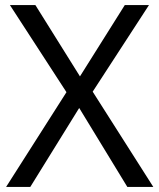

<svg xmlns="http://www.w3.org/2000/svg" viewBox="-20 -734 626 754"><path d="M582 0H480L291 -310L99 0H4L241 -372L19 -714H119L294 -434L470 -714H565L344 -374Z"/></svg>

Font: Go Noto Kurrent-Regular
Style: Regular
Weight: 400
Designer: Monotype Design Team
Foundry: Monotype Imaging Inc.
Version: Version 2.012; ttfautohint (v1.8.4.7-5d5b)